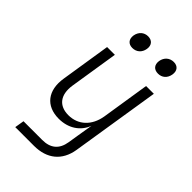

<svg xmlns="http://www.w3.org/2000/svg" viewBox="-276 -871 1153 1153"><g transform="rotate(45 300.0 -295.0)"><path d="M469 -653C503 -653 528 -675 534 -711C540 -747 521 -770 487 -770C452 -770 426 -747 420 -711C415 -675 434 -653 469 -653ZM251 -653C285 -653 311 -675 317 -711C323 -747 303 -770 269 -770C235 -770 209 -747 203 -711C198 -675 217 -653 251 -653ZM90 180H249C359 180 430 122 447 17L537 -550H471L423 -244C408 -152 347 -96 265 -96C184 -96 143 -149 157 -240L206 -550H140L90 -232C71 -114 130 -40 239 -40C320 -40 382 -81 408 -149L392 -52L381 17C370 86 329 120 259 120H100Z"/></g></svg>

Font: JetBrains Mono ExtraLight
Style: Italic
Weight: 240
Italic angle: -9°
Monospace: yes
Designer: Philipp Nurullin, Konstantin Bulenkov
Foundry: JetBrains
Version: Version 2.305